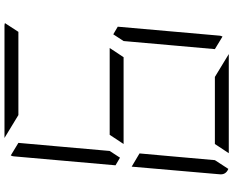

<svg xmlns="http://www.w3.org/2000/svg" viewBox="-112 -928 1040 856"><g transform="rotate(-90 408.0 -500.0)"><path d="M581 -469H405H194L235 -531H411H622ZM163 -531 133 -485 99 -505 139 -959Q139 -964 143 -972L199 -938L181 -735ZM493 -62 595 0H364H153L194 -62H370ZM683 -515 717 -495 677 -41Q677 -36 673 -28L617 -62L635 -265L653 -469ZM83 -2Q56 -13 59 -41L93 -433L152 -398L140 -265L122 -62ZM323 -938 221 -1000H452H720Q729 -1000 733 -998L694 -938H446Z"/></g></svg>

Font: DSEG7 Modern Mini
Style: Light Italic
Weight: 300
Italic angle: -5°
Designer: Keshikan(Twitter:@keshinomi_88pro)
Version: Version 0.46